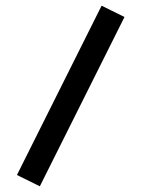

<svg xmlns="http://www.w3.org/2000/svg" viewBox="-20 -590 501 680"><path d="M121.1 69.8 40 29.8 339.8 -569.8 420.9 -529.8Z"/></svg>

Font: Optician Sans
Style: Regular
Weight: 400
Designer: Fábio Duarte Martins, Simen Schikulski
Version: Version 1.002